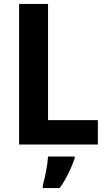

<svg xmlns="http://www.w3.org/2000/svg" viewBox="-20 -734 543 975"><path d="M77 0H477V-124H224V-714H77ZM359 71V61H224C222 101 208 171 197 208V221H283C317 174 342 120 359 71Z"/></svg>

Font: Noto Sans Lao Looped SemiCondensed
Style: Bold
Weight: 700
Width: 4
Designer: Mark Frömberg, Ben Mitchell
Foundry: The Fontpad Ltd
Version: Version 1.002